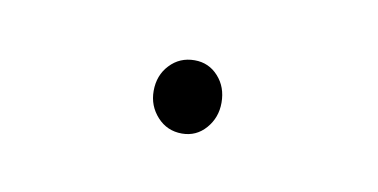

<svg xmlns="http://www.w3.org/2000/svg" viewBox="-26 -413 268 136"><g transform="rotate(10 108.0 -344.5)"><path d="M82.5 -344.2Q82.5 -355.5 89.6 -363Q96.7 -370.6 107.4 -370.6Q117.7 -370.6 124.5 -363Q131.3 -355.5 131.3 -344.2Q131.3 -333.5 124.5 -325.7Q117.7 -317.9 107.4 -317.9Q96.7 -317.9 89.6 -325.7Q82.5 -333.5 82.5 -344.2Z"/></g></svg>

Font: Roboto Condensed Thin
Style: Regular
Weight: 250
Width: 3
Designer: Christian Robertson
Foundry: Google
Version: Version 3.009; 2024